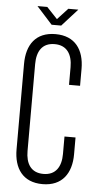

<svg xmlns="http://www.w3.org/2000/svg" viewBox="-58 -871 480 918"><g transform="rotate(5 182.0 -412.0)"><path d="M205 -752 280 -835H232L182 -781L131 -835H84L159 -752ZM320 -473V-554C320 -646 276 -709 182 -709C87 -709 44 -646 44 -554V-144C44 -53 87 11 182 11C276 11 320 -53 320 -144V-225H267V-141C267 -80 241 -38 182 -38C122 -38 97 -80 97 -141V-558C97 -619 122 -661 182 -661C241 -661 267 -619 267 -558V-473Z"/></g></svg>

Font: Modon Arabic
Style: Regular
Weight: 400
Designer: Ahmedzaza
Foundry: Ahmedzaza
Version: Version 2.010